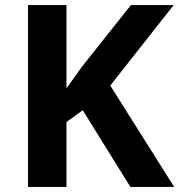

<svg xmlns="http://www.w3.org/2000/svg" viewBox="-20 -734 704 754"><path d="M664 0H492L305 -301L241 -255V0H90V-714H241V-387Q256 -408 271 -429Q286 -450 301 -471L494 -714H662L413 -398Z"/></svg>

Font: Noto Sans Thai
Style: Bold
Weight: 700
Designer: Monotype Design Team
Foundry: Monotype Imaging Inc.
Version: Version 2.001